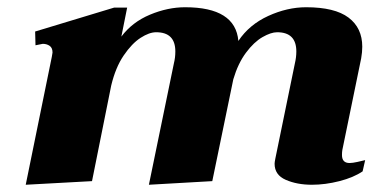

<svg xmlns="http://www.w3.org/2000/svg" viewBox="-20 -500 1074 530"><path d="M988 -58 981 -27Q956 -10 917 0Q878 10 841 10Q800 10 769 -3.5Q738 -17 738 -48Q738 -52 740 -62L794 -325Q798 -342 798 -358Q798 -411 745 -411Q728 -411 704.5 -397.5Q681 -384 659 -354.5Q637 -325 624 -281L566 0L391 10L460 -325Q464 -341 464 -358Q464 -411 411 -411Q392 -411 368 -395.5Q344 -380 321.5 -347Q299 -314 287 -264L234 0L51 10L123 -343L125 -355Q125 -368 117 -373.5Q109 -379 98 -379Q97 -379 78 -375L77 -413L295 -479H331L315 -399Q345 -439 394 -459.5Q443 -480 491 -480Q630 -480 638 -387Q668 -432 720.5 -456Q773 -480 825 -480Q904 -480 942 -451.5Q980 -423 980 -371Q980 -356 977 -339L925 -86Q924 -80 924 -72Q924 -50 945 -50Q953 -50 966.5 -53Q980 -56 988 -58Z"/></svg>

Font: Taviraj ExtraBold
Style: Italic
Weight: 800
Italic angle: -12°
Designer: Katatrad Team
Foundry: CadsonDemak
Version: Version 1.001